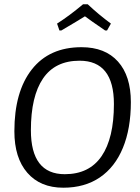

<svg xmlns="http://www.w3.org/2000/svg" viewBox="-20 -867 651 895"><path d="M590 -391Q590 -268 553 -178Q516 -88 445.5 -40Q375 8 275 8Q168 8 107.5 -61.5Q47 -131 47 -255Q47 -440 128.5 -543.5Q210 -647 360 -647Q470 -647 530 -580Q590 -513 590 -391ZM124 -260Q124 -55 282 -55Q396 -55 453.5 -139Q511 -223 511 -382Q511 -584 351 -584Q237 -584 180.5 -501Q124 -418 124 -260ZM246 -757Q304 -794 367 -847H389Q440 -799 497 -757L479 -725H470Q401 -772 376 -791Q346 -772 266 -725H257Z"/></svg>

Font: Alegreya Sans SC
Style: Italic
Weight: 400
Italic angle: -7°
Designer: Juan Pablo del Peral
Foundry: Huerta Tipografica
Version: Version 2.008; ttfautohint (v1.6)